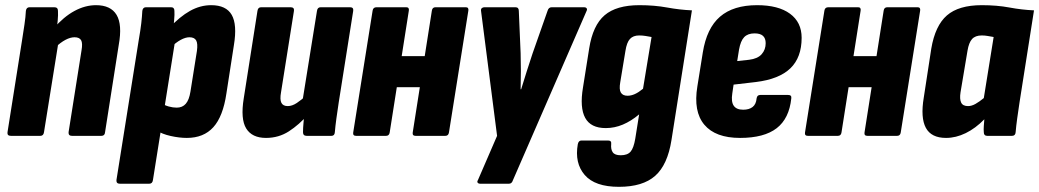

<svg xmlns="http://www.w3.org/2000/svg" viewBox="-20 -525 4016 742"><path d="M258 0Q244 0 245 -14L295 -330Q300 -358 293.5 -369.5Q287 -381 268 -381Q252 -381 233 -371Q214 -361 193 -341L187 -415Q226 -460 267.5 -482.5Q309 -505 351 -505Q408 -505 430.5 -467.5Q453 -430 439 -352L386 -14Q385 0 372 0ZM22 0Q7 0 9 -14L65 -368Q70 -400 74.5 -430Q79 -460 80 -483Q82 -497 94 -497H190Q204 -497 204 -483Q205 -468 203 -445.5Q201 -423 198 -403L206 -363L150 -14Q148 0 136 0Z M702 8Q673 8 639.5 0.5Q606 -7 585 -21L602 -127Q616 -118 632 -113.5Q648 -109 663 -109Q685 -109 698 -124Q711 -139 716 -171L741 -328Q745 -357 738 -369Q731 -381 712 -381Q697 -381 678.5 -371Q660 -361 639 -341L633 -416Q675 -461 714.5 -483Q754 -505 796 -505Q854 -505 875.5 -467.5Q897 -430 884 -351L855 -164Q842 -75 804.5 -33.5Q767 8 702 8ZM443 185Q429 185 430 171L516 -369Q523 -409 526 -435.5Q529 -462 530 -483Q532 -497 544 -497H641Q654 -497 654 -483Q655 -469 653 -447.5Q651 -426 649 -406L656 -363L571 171Q569 185 557 185Z M1008 8Q954 8 931.5 -28.5Q909 -65 922 -145L975 -483Q977 -497 989 -497H1103Q1118 -497 1116 -483L1066 -168Q1061 -140 1067.5 -127.5Q1074 -115 1092 -115Q1109 -115 1127 -127Q1145 -139 1165 -157L1171 -83Q1136 -43 1096.5 -17.5Q1057 8 1008 8ZM1165 0Q1151 0 1151 -14Q1151 -30 1153 -51.5Q1155 -73 1157 -92L1149 -135L1205 -483Q1207 -497 1219 -497H1333Q1347 -497 1345 -483L1289 -129Q1284 -96 1280 -67Q1276 -38 1274 -14Q1273 0 1261 0Z M1586 0Q1573 0 1575 -13L1649 -484Q1651 -497 1663 -497H1780Q1792 -497 1790 -484L1715 -13Q1713 0 1701 0ZM1356 0Q1343 0 1345 -13L1420 -484Q1422 -497 1435 -497H1550Q1562 -497 1560 -484L1486 -13Q1484 0 1472 0ZM1496 -188 1515 -308H1644L1625 -188Z M1836 185Q1829 185 1826 181Q1823 177 1827 171L1901 0L1839 -483Q1838 -490 1842 -493.5Q1846 -497 1852 -497H1972Q1985 -497 1985 -483L1992 -319Q1993 -285 1993 -250.5Q1993 -216 1992 -180H1994Q2005 -216 2016 -250.5Q2027 -285 2038 -318L2096 -483Q2100 -497 2112 -497H2238Q2244 -497 2247 -493Q2250 -489 2247 -483L1962 172Q1958 185 1947 185Z M2451 -505Q2509 -505 2558 -496Q2607 -487 2654 -485L2575 16Q2560 112 2512 154.5Q2464 197 2372 197Q2279 197 2239.5 151Q2200 105 2213 32Q2216 18 2227 18H2330Q2344 18 2342 32Q2340 52 2348 63.5Q2356 75 2379 75Q2405 75 2417 61Q2429 47 2435 11L2450 -83Q2419 -57 2387 -43.5Q2355 -30 2321 -30Q2263 -30 2241.5 -69.5Q2220 -109 2233 -187L2257 -338Q2271 -427 2316.5 -466Q2362 -505 2451 -505ZM2405 -155Q2419 -155 2433.5 -161.5Q2448 -168 2465 -182L2498 -382Q2487 -384 2475 -386Q2463 -388 2450 -388Q2427 -388 2414.5 -374.5Q2402 -361 2397 -328L2377 -207Q2372 -179 2379.5 -167Q2387 -155 2405 -155Z M2840 8Q2745 8 2702 -43Q2659 -94 2675 -191L2696 -322Q2711 -416 2762.5 -460.5Q2814 -505 2906 -505Q2988 -505 3033 -472Q3078 -439 3078 -379Q3078 -303 3034.5 -261Q2991 -219 2901 -208L2815 -198L2810 -164Q2805 -132 2815.5 -116.5Q2826 -101 2852 -101Q2875 -101 2888.5 -111.5Q2902 -122 2904 -145Q2906 -158 2918 -158H3026Q3040 -158 3038 -145Q3030 -67 2981.5 -29.5Q2933 8 2840 8ZM2829 -289 2875 -294Q2908 -298 2923.5 -315.5Q2939 -333 2939 -358Q2939 -377 2928.5 -386.5Q2918 -396 2896 -396Q2870 -396 2856 -381.5Q2842 -367 2836 -333Z M3332 0Q3319 0 3321 -13L3395 -484Q3397 -497 3409 -497H3526Q3538 -497 3536 -484L3461 -13Q3459 0 3447 0ZM3102 0Q3089 0 3091 -13L3166 -484Q3168 -497 3181 -497H3296Q3308 -497 3306 -484L3232 -13Q3230 0 3218 0ZM3242 -188 3261 -308H3390L3371 -188Z M3636 8Q3579 8 3558 -31Q3537 -70 3550 -148L3579 -337Q3594 -426 3639.5 -465.5Q3685 -505 3774 -505Q3833 -505 3881 -496Q3929 -487 3976 -485L3920 -129Q3915 -96 3911 -67Q3907 -38 3905 -14Q3904 0 3891 0H3795Q3782 0 3782 -14Q3781 -25 3782 -38Q3783 -51 3784 -64Q3750 -29 3712 -10.5Q3674 8 3636 8ZM3721 -115Q3735 -115 3750 -123.5Q3765 -132 3782 -146L3820 -382Q3808 -384 3797 -386Q3786 -388 3774 -388Q3749 -388 3736.5 -374Q3724 -360 3719 -329L3692 -168Q3688 -142 3694.5 -128.5Q3701 -115 3721 -115Z"/></svg>

Font: Sofia Sans Condensed Black
Style: Italic
Weight: 900
Italic angle: -9°
Version: Version 4.100